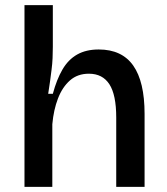

<svg xmlns="http://www.w3.org/2000/svg" viewBox="-20 -725 648 745"><path d="M75 0V-319V-705H185V-543Q185 -522 184 -499.5Q183 -477 180 -454Q177 -431 174 -408Q171 -385 167 -361H185Q200 -417 222.5 -455.5Q245 -494 279.5 -513.5Q314 -533 363 -533Q453 -533 497 -470.5Q541 -408 541 -283V0H431V-269Q431 -357 404.5 -398Q378 -439 325 -439Q281 -439 251.5 -413Q222 -387 205 -343Q188 -299 183 -243V0Z"/></svg>

Font: Bricolage Grotesque 96pt ExtraBold Medium
Style: Regular
Weight: 500
Version: Version 1.001;gftools[0.9.33.dev8+g029e19f]